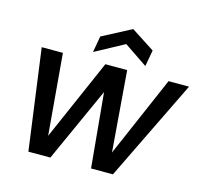

<svg xmlns="http://www.w3.org/2000/svg" viewBox="-109 -891 1078 1013"><g transform="rotate(15 430.0 -384.0)"><path d="M129.9 0 55.2 -550.8H170.9L209 -107.9L402.8 -550.8H522L557.1 -109.9L748 -550.8H859.9L591.8 0H472.2L434.1 -407.2L250 0ZM625 -685.1 608.9 -596.2 481.9 -682.1 323.2 -596.2 338.9 -685.1 497.1 -768.1Z"/></g></svg>

Font: Poppins Medium
Style: Italic
Weight: 500
Italic angle: -10°
Designer: Ninad Kale (Devanagari), Jonny Pinhorn (Latin)
Foundry: Indian Type Foundry
Version: Version 3.200;PS 1.000;hotconv 16.6.54;makeotf.lib2.5.65590